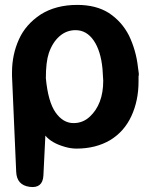

<svg xmlns="http://www.w3.org/2000/svg" viewBox="-20 -595 616 783"><path d="M101 167Q48 160 46 105L29 -285V-300Q29 -372 57 -434Q84 -495 146 -536Q208 -575 295 -575Q372 -575 424 -542Q477 -507 506 -450Q520 -421 529.5 -388Q539 -355 543 -318L546 -296V-288L545 -284V-263Q545 -185 516 -122Q487 -59 430 -24Q371 11 292 11Q269 11 245 4Q217 -4 198 -15Q177 -27 165 -42L157 121Q154 174 101 167ZM280 -93Q318 -93 346 -119Q401 -170 401 -266L398 -314Q391 -388 362 -430Q333 -472 288 -472Q251 -472 222.5 -447Q194 -422 179 -378Q167 -342 167 -276Q176 -180 206.5 -136.5Q237 -93 280 -93Z"/></svg>

Font: MaokenZhuyuanTi
Style: Regular
Weight: 400
Designer: Fontworks Inc & LongZhuTi team: ZERO子、时光羊、荆南、频凡、刘鹏、Little White Dog、帆影Magmeta、奈白不弍、白日月球、ChaoTawei、雨三（排名不分先后）
Version: Version 1.000; 20230222